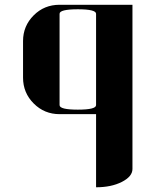

<svg xmlns="http://www.w3.org/2000/svg" viewBox="-20 -481 655 809"><path d="M77.1 -153.8V-308.1Q77.1 -371.6 122.1 -416.5Q166.5 -460.9 231 -460.9H538.1V231Q538.1 262.7 493.2 285.6Q448.7 308.1 384.8 308.1V0H231Q167 0 122.1 -44.9Q77.1 -89.8 77.1 -153.8ZM231 -38.1Q231 -19 308.1 -19Q384.8 -19 384.8 -38.1V-422.9Q384.8 -441.9 308.1 -441.9Q231 -441.9 231 -422.9Z"/></svg>

Font: Hjet
Style: Regular
Weight: 400
Designer: T. Christopher White
Version: Version 1.2